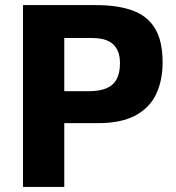

<svg xmlns="http://www.w3.org/2000/svg" viewBox="-20 -733 689 753"><path d="M70.1 0Q70.1 -57.6 70.1 -111.6Q70.1 -165.5 70.1 -232.5V-474.7Q70.1 -543.4 70.1 -598.9Q70.1 -654.5 70.1 -713Q113.3 -713 186.6 -713Q259.9 -713 355.8 -713Q442.3 -713 500.6 -691.6Q558.8 -670.2 588.3 -620.9Q617.7 -571.7 617.7 -488.4Q617.7 -417.8 592.5 -364.2Q567.3 -310.6 511.5 -280.3Q455.7 -250 363.4 -250Q339.2 -250 311.3 -250Q283.5 -250 257.1 -250Q230.7 -250 211.5 -250V-375.2H325.8Q369.1 -375.2 396.7 -386.5Q424.2 -397.9 437.3 -422.1Q450.5 -446.3 450.5 -485Q450.5 -515.7 441.2 -535.1Q432 -554.5 416.6 -565.1Q401.2 -575.6 382.3 -579.8Q363.5 -583.9 344.4 -583.9H153.5L232.1 -687Q232.1 -628.4 232.1 -572.9Q232.1 -517.4 232.1 -448.7V-232.5Q232.1 -165.5 232.1 -111.6Q232.1 -57.6 232.1 0Z"/></svg>

Font: Commissioner Thin
Style: Regular
Weight: 100
Designer: Kostas Bartsokas
Foundry: Kostas Bartsokas
Version: Version 1.001;gftools[0.9.23]